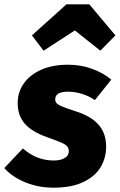

<svg xmlns="http://www.w3.org/2000/svg" viewBox="-42 -851 555 890"><path d="M474 -482 398 -387Q370 -406 337.5 -416Q305 -426 274 -426Q214 -426 214 -391Q214 -379 221.5 -371.5Q229 -364 249 -356Q269 -348 315 -333Q382 -311 416 -271.5Q450 -232 450 -171Q450 -121 425.5 -78Q401 -35 346 -8Q291 19 206 19Q136 19 75 -6Q14 -31 -22 -72L64 -163Q127 -107 207 -107Q239 -107 258 -118.5Q277 -130 277 -150Q277 -164 269 -173Q261 -182 241 -190.5Q221 -199 174 -216Q106 -240 73 -277.5Q40 -315 40 -374Q40 -423 67.5 -463Q95 -503 147.5 -527Q200 -551 273 -551Q332 -551 383.5 -532.5Q435 -514 474 -482ZM106 -687 266 -831H372L493 -687L423 -616L305 -710L160 -616Z"/></svg>

Font: Trujillo ExtraBold
Style: Italic
Weight: 800
Italic angle: -8°
Designer: Fira Sans original fonts by bBox Type GmbH, Carrois Corporate GbR, & Edenspiekermann AG / Changes by Cristiano Sobral
Foundry: Fira Sans original fonts by bBox Type GmbH, Carrois Corporate GbR, & Edenspiekermann AG / Changes by Cristiano Sobral
Version: Version 4.301;July 28, 2020;FontCreator 13.0.0.2655 64-bit